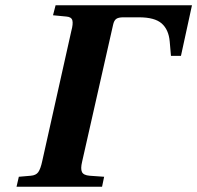

<svg xmlns="http://www.w3.org/2000/svg" viewBox="-20 -712 752 732"><path d="M43 0 51.8 -38.1 97.2 -42Q117.2 -43.5 126 -55.9Q134.8 -68.4 141.1 -98.1L252 -594.2Q259.3 -621.1 255.9 -634.3Q252.4 -647.5 232.9 -648.9L182.1 -653.8L191.9 -691.9H711.9L669.9 -499H631.8L627 -554.2Q623 -599.1 596.4 -622.6Q569.8 -646 509.8 -646H450.2Q431.6 -646 423.1 -639.9Q414.6 -633.8 411.1 -617.2L293 -95.2Q286.6 -68.4 292.5 -56.2Q298.3 -43.9 321.8 -42L377 -38.1L369.1 0Z"/></svg>

Font: Linguistics Pro
Style: Bold Italic
Weight: 700
Italic angle: -12°
Designer: Stefan Peev, Context Ltd
Foundry: Stefan Peev, Context Ltd
Version: Version 001.000